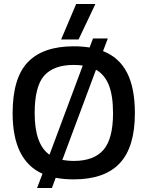

<svg xmlns="http://www.w3.org/2000/svg" viewBox="-20 -885 737 958"><path d="M285 -688 360 -865H456L372 -688ZM165 53 192 -18Q43 -85 43 -320Q43 -496 119 -575Q195 -654 348 -654Q390 -654 427 -648L444 -693H518L494 -630Q574 -599 613.5 -523Q653 -447 653 -320Q653 -151 577.5 -70.5Q502 10 348 10Q323 10 300.5 8Q278 6 258 2L239 53ZM227 -113 393 -558Q372 -561 348 -561Q248 -561 200.5 -507.5Q153 -454 153 -320Q153 -165 227 -113ZM348 -82Q449 -82 496.5 -137.5Q544 -193 544 -320Q544 -408 523 -460.5Q502 -513 459 -537L291 -87Q304 -85 318 -83.5Q332 -82 348 -82Z"/></svg>

Font: Kanit
Style: Regular
Weight: 400
Designer: Katatrad Team
Foundry: CadsonDemak
Version: Version 2.000; ttfautohint (v1.8.3)